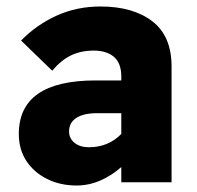

<svg xmlns="http://www.w3.org/2000/svg" viewBox="-20 -562 606 592"><path d="M216 10Q166 10 125.5 -10Q85 -30 61.5 -65.5Q38 -101 38 -149Q38 -314 275 -314H354V-326Q354 -367 331.5 -386.5Q309 -406 269 -406Q230 -406 199.5 -391.5Q169 -377 141 -344L45 -437Q93 -486 155 -514Q217 -542 290 -542Q390 -542 449.5 -496.5Q509 -451 509 -357V0H354V-47Q325 -21 289.5 -5.5Q254 10 216 10ZM254 -108Q314 -108 354 -149V-213H279Q238 -213 215.5 -198.5Q193 -184 193 -157Q193 -135 210 -121.5Q227 -108 254 -108Z"/></svg>

Font: Readex Pro
Style: Bold
Weight: 700
Designer: Bonnie Shaver-Troup, Thomas Jockin
Foundry: Lexend
Version: Version 1.203; ttfautohint (v1.8.3)